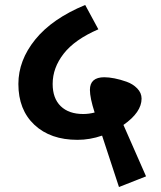

<svg xmlns="http://www.w3.org/2000/svg" viewBox="-20 -722 649 773"><path d="M568 -12 459 31 391 -176Q342 -159 292 -159Q183 -159 118.5 -219.5Q54 -280 54 -384Q54 -479 122 -563Q190 -647 323 -702L376 -604Q281 -563 236.5 -506Q192 -449 192 -384Q192 -326 224.5 -294.5Q257 -263 315 -263Q338 -263 361 -269Q342 -328 342 -360Q342 -411 400 -411Q418 -411 441 -406.5Q464 -402 489.5 -393Q515 -384 532.5 -366Q550 -348 550 -325Q550 -270 477 -219Z"/></svg>

Font: FiraGO SemiBold
Style: Regular
Weight: 600
Designer: bBox Type
Foundry: bBox Type GmbH
Version: Version 1.001;PS 001.001;hotconv 1.0.88;makeotf.lib2.5.64775